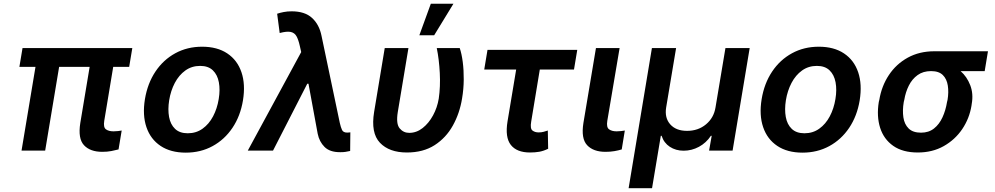

<svg xmlns="http://www.w3.org/2000/svg" viewBox="-20 -801 5292 1021"><path d="M683.6 -545.5 666.9 -445.3H582L534.4 -158.7Q528.8 -124.3 543.1 -113.5Q557.5 -102.6 583.8 -102.6Q596.2 -102.6 607.8 -104Q619.3 -105.5 627.1 -106.9L610.4 -6.4Q593.4 -1.8 571.7 2.3Q550.1 6.4 523.8 6.4Q459.5 6.4 426.7 -28.8Q393.8 -63.9 407 -147L456.7 -445.3H294.4L220.2 0H94.5L168.7 -445.3H83.1L99.8 -545.5Z M968 10.7Q887.4 10.7 834 -25Q780.5 -60.7 758.7 -124.8Q736.9 -188.9 750.7 -273.8Q764.6 -357.6 806.5 -420.3Q848.4 -483 912.1 -517.8Q975.9 -552.6 1054.7 -552.6Q1135.3 -552.6 1188.7 -516.9Q1242.2 -481.2 1264 -416.9Q1285.9 -352.6 1272 -267Q1258.2 -183.6 1216.1 -121.1Q1174 -58.6 1110.4 -24Q1046.9 10.7 968 10.7ZM978.3 -92.3Q1023.1 -92.3 1057.2 -116.7Q1091.3 -141 1113.1 -182.4Q1134.9 -223.7 1143.1 -274.5Q1151.3 -323.5 1143.8 -363.5Q1136.4 -403.4 1111.9 -427Q1087.4 -450.6 1044.4 -450.6Q999.6 -450.6 965.6 -426.1Q931.5 -401.6 909.6 -360.1Q887.8 -318.5 879.6 -267.8Q871.8 -218.8 879.1 -179Q886.4 -139.2 910.9 -115.8Q935.4 -92.3 978.3 -92.3Z M1787.3 8.2Q1733.7 8.2 1705.8 -19.7Q1677.9 -47.6 1669.4 -89.8L1620.4 -355.8H1614L1431.8 0H1297.6L1581.7 -524.1L1574.2 -557.2Q1567.1 -589.1 1557 -607.8Q1546.9 -626.4 1526.5 -631Q1506 -635.7 1467.3 -625.4L1453.8 -728Q1469.5 -733.3 1488.8 -737Q1508.2 -740.8 1530.9 -740.8Q1601.2 -740.8 1639.4 -705.6Q1677.6 -670.5 1689.6 -611.2L1786.9 -147.7Q1792.3 -123.9 1798.8 -109.9Q1805.4 -95.9 1826.3 -95.9Q1830.3 -95.9 1834 -96.4Q1837.7 -96.9 1843 -97.3L1842 1.8Q1832.4 4.3 1817.1 6.6Q1801.8 8.9 1787.3 8.2Z M2025.9 -545.5H2152L2095.2 -204.5Q2085.2 -142.4 2105.3 -118.4Q2125.4 -94.5 2156.2 -94.5Q2195 -94.5 2227.6 -120.2Q2260.3 -146 2282.8 -187.5Q2305.4 -229 2313.2 -277Q2322.4 -340.6 2318.7 -412.6Q2315 -484.7 2302.6 -545.5H2424.7Q2435 -515.6 2440.7 -471.9Q2446.4 -428.3 2446 -377.8Q2445.7 -327.4 2437.1 -277Q2424.4 -198.5 2388.1 -133.3Q2351.9 -68.2 2291.2 -29.1Q2230.5 9.9 2143.8 9.9Q2049.7 9.9 2000.4 -41.9Q1951 -93.8 1969.5 -206ZM2209.9 -613.3 2271 -781.2H2391.3L2288.7 -613.3Z M3049.7 -535.9 3032.3 -431.1H2850.5L2804.7 -154.1Q2798.3 -117.2 2811.3 -107.1Q2824.2 -96.9 2844.1 -96.9Q2859.4 -96.9 2870.7 -100.1Q2882.1 -103.3 2893.1 -106.9L2894.9 -9.9Q2870 2.1 2847.7 6Q2825.3 9.9 2798.3 9.9Q2728 9.9 2696.4 -30.4Q2664.8 -70.7 2679 -156.2L2724.8 -431.1H2555L2572.4 -535.9Z M3149.1 -545.5H3274.9L3209.5 -158.7Q3203.8 -124.3 3218.6 -113.5Q3233.3 -102.6 3259.2 -102.6Q3272 -102.6 3283.2 -104Q3294.4 -105.5 3302.6 -106.9L3286.2 -6.4Q3268.8 -1.1 3247 2.7Q3225.1 6.4 3199.9 6.4Q3135.3 6.4 3102.3 -28.8Q3069.2 -63.9 3082.4 -147Z M3322.8 199.9 3446.7 -545.5H3575.3L3522.4 -229.4Q3513.5 -174.4 3544.2 -139.7Q3574.9 -105.1 3633.5 -105.1Q3692.5 -105.1 3734.2 -139.7Q3775.9 -174.4 3784.8 -229.4L3837.7 -545.5H3966.6L3875.7 0H3750.7L3764.6 -78.8H3760.3Q3735.4 -41.2 3696.9 -20.4Q3658.4 0.4 3615.4 0.4Q3573.5 0.4 3541.9 -20.4Q3510.3 -41.2 3498.2 -78.8H3494L3447.4 199.9Z M4247.5 10.7Q4166.9 10.7 4113.5 -25Q4060 -60.7 4038.2 -124.8Q4016.3 -188.9 4030.2 -273.8Q4044 -357.6 4085.9 -420.3Q4127.8 -483 4191.6 -517.8Q4255.3 -552.6 4334.2 -552.6Q4414.8 -552.6 4468.2 -516.9Q4521.7 -481.2 4543.5 -416.9Q4565.3 -352.6 4551.5 -267Q4537.6 -183.6 4495.6 -121.1Q4453.5 -58.6 4389.9 -24Q4326.3 10.7 4247.5 10.7ZM4257.8 -92.3Q4302.6 -92.3 4336.6 -116.7Q4370.7 -141 4392.6 -182.4Q4414.4 -223.7 4422.6 -274.5Q4430.8 -323.5 4423.3 -363.5Q4415.8 -403.4 4391.3 -427Q4366.8 -450.6 4323.9 -450.6Q4279.1 -450.6 4245 -426.1Q4210.9 -401.6 4189.1 -360.1Q4167.3 -318.5 4159.1 -267.8Q4151.3 -218.8 4158.6 -179Q4165.8 -139.2 4190.3 -115.8Q4214.8 -92.3 4257.8 -92.3Z M4653.1 -258.5 4655.9 -269.9Q4668 -343.4 4706.9 -402Q4745.7 -460.6 4807.4 -494.5Q4869 -528.4 4948.5 -528.4H5233.7L5216.3 -422.9H5088.1Q5121.8 -393.5 5139.4 -348Q5157 -302.6 5147.4 -248.6L5146 -238.6Q5134.9 -170.8 5096.8 -114.3Q5058.6 -57.9 4998.4 -24Q4938.2 9.9 4860.4 9.9Q4780.2 9.9 4729.9 -25.4Q4679.7 -60.7 4660.3 -121.4Q4641 -182.2 4653.1 -258.5ZM4788.7 -269.9 4785.9 -258.5Q4778.4 -214.1 4783.9 -177Q4789.4 -139.9 4812 -117.7Q4834.5 -95.5 4877.8 -95.5Q4918.7 -95.5 4946.7 -117.7Q4974.8 -139.9 4991.8 -177Q5008.9 -214.1 5016 -258.5L5018.8 -269.9Q5025.6 -311.1 5020.2 -345.9Q5014.9 -380.7 4993.8 -401.8Q4972.7 -422.9 4931.1 -422.9Q4888.8 -422.9 4859.6 -401.8Q4830.3 -380.7 4812.9 -345.9Q4795.5 -311.1 4788.7 -269.9Z"/></svg>

Font: Inter UI Semi Bold
Style: Italic
Weight: 600
Italic angle: -9.39999°
Designer: Rasmus Andersson
Foundry: rsms
Version: 3.2;8d6f07862